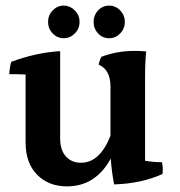

<svg xmlns="http://www.w3.org/2000/svg" viewBox="-20 -745 640 683"><path d="M407.5 -626Q391 -609 368 -609Q345 -609 329 -626Q313 -643 313 -667Q313 -691 329 -708Q345 -725 368 -725Q391 -725 407.5 -708Q424 -691 424 -667Q424 -643 407.5 -626ZM263 -667Q263 -643 246 -626Q229 -609 206.5 -609Q184 -609 167.5 -626Q151 -643 151 -667Q151 -691 167.5 -708Q184 -725 206.5 -725Q229 -725 246 -708Q263 -691 263 -667ZM496 -462V-173Q528 -168 556 -168Q559 -156 559 -145Q559 -134 558 -126Q483 -92 386 -89Q377 -135 374 -181Q320 -82 218 -82Q153 -82 112 -123.5Q71 -165 71 -239V-480Q56 -481 40.5 -481Q25 -481 13 -481Q15 -511 20 -525Q108 -558 194 -563V-253Q194 -211 214.5 -188.5Q235 -166 268 -166Q335 -166 373 -262V-437Q373 -497 331 -515Q335 -534 341 -543Q396 -564 459 -564Q479 -564 500 -562Q496 -526 496 -462Z"/></svg>

Font: Halant Semibold
Style: Regular
Weight: 600
Version: Version 1.100;PS 1.0;hotconv 1.0.78;makeotf.lib2.5.61930; tt